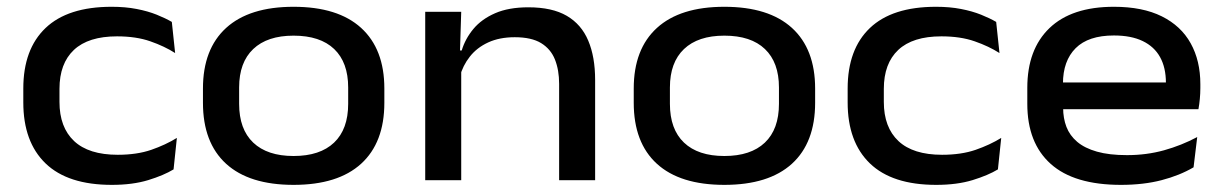

<svg xmlns="http://www.w3.org/2000/svg" viewBox="-20 -518 3514 552"><path d="M301.5 13.5Q175 13.5 111 -48.2Q47 -110 47 -223.5V-263.5Q47 -376.5 111 -437.5Q175 -498.5 301 -498.5Q340.5 -498.5 372.8 -492.2Q405 -486 430.5 -475.8Q456 -465.5 474 -455L483.5 -365.5Q453 -385 412.2 -399.2Q371.5 -413.5 316.5 -413.5Q234 -413.5 192.5 -374.5Q151 -335.5 151 -262.5V-225Q151 -152 193 -112.5Q235 -73 318.5 -73Q373.5 -73 414.8 -87.2Q456 -101.5 488.5 -121.5L479 -31Q451 -14 406.2 -0.2Q361.5 13.5 301.5 13.5Z M824 13.5Q696.5 13.5 630 -47.2Q563.5 -108 563.5 -222.5V-263.5Q563.5 -377 630.2 -437.8Q697 -498.5 824 -498.5Q951.5 -498.5 1018.2 -437.8Q1085 -377 1085 -263.5V-222.5Q1085 -108 1018.2 -47.2Q951.5 13.5 824 13.5ZM824 -69.5Q900 -69.5 940.5 -108Q981 -146.5 981 -219.5V-266.5Q981 -338.5 940.8 -377Q900.5 -415.5 824 -415.5Q748.5 -415.5 708 -377Q667.5 -338.5 667.5 -266.5V-219.5Q667.5 -146.5 708 -108Q748.5 -69.5 824 -69.5Z M1587.5 0V-277Q1587.5 -316.5 1575.5 -346.8Q1563.5 -377 1535.8 -394Q1508 -411 1460 -411Q1416 -411 1383.5 -396Q1351 -381 1330.8 -355.2Q1310.5 -329.5 1302 -297.5L1286.5 -373H1307.5Q1317.5 -406.5 1341 -434.8Q1364.5 -463 1403.5 -480Q1442.5 -497 1499 -497Q1567.5 -497 1609.5 -472.5Q1651.5 -448 1671.2 -401.2Q1691 -354.5 1691 -288V0ZM1202.5 0V-484H1306L1302 -357L1306 -347.5V0Z M2062.5 13.5Q1935 13.5 1868.5 -47.2Q1802 -108 1802 -222.5V-263.5Q1802 -377 1868.8 -437.8Q1935.5 -498.5 2062.5 -498.5Q2190 -498.5 2256.8 -437.8Q2323.5 -377 2323.5 -263.5V-222.5Q2323.5 -108 2256.8 -47.2Q2190 13.5 2062.5 13.5ZM2062.5 -69.5Q2138.5 -69.5 2179 -108Q2219.5 -146.5 2219.5 -219.5V-266.5Q2219.5 -338.5 2179.2 -377Q2139 -415.5 2062.5 -415.5Q1987 -415.5 1946.5 -377Q1906 -338.5 1906 -266.5V-219.5Q1906 -146.5 1946.5 -108Q1987 -69.5 2062.5 -69.5Z M2671.5 13.5Q2545 13.5 2481 -48.2Q2417 -110 2417 -223.5V-263.5Q2417 -376.5 2481 -437.5Q2545 -498.5 2671 -498.5Q2710.5 -498.5 2742.8 -492.2Q2775 -486 2800.5 -475.8Q2826 -465.5 2844 -455L2853.5 -365.5Q2823 -385 2782.2 -399.2Q2741.5 -413.5 2686.5 -413.5Q2604 -413.5 2562.5 -374.5Q2521 -335.5 2521 -262.5V-225Q2521 -152 2563 -112.5Q2605 -73 2688.5 -73Q2743.5 -73 2784.8 -87.2Q2826 -101.5 2858.5 -121.5L2849 -31Q2821 -14 2776.2 -0.2Q2731.5 13.5 2671.5 13.5Z M3203 13.5Q3068 13.5 3000.8 -46.8Q2933.5 -107 2933.5 -219.5V-265.5Q2933.5 -376 2997.2 -437.2Q3061 -498.5 3182.5 -498.5Q3265 -498.5 3320.2 -471Q3375.5 -443.5 3403.2 -393.5Q3431 -343.5 3431 -276V-265Q3431 -249.5 3429.5 -233.5Q3428 -217.5 3425.5 -204H3329.5Q3331 -223.5 3331.5 -243.2Q3332 -263 3332 -280Q3332 -323.5 3315.2 -353.8Q3298.5 -384 3265.2 -400Q3232 -416 3182.5 -416Q3109 -416 3072.5 -379.5Q3036 -343 3036 -277.5V-250.5L3036.5 -239V-208Q3036.5 -178 3046 -153.2Q3055.5 -128.5 3077 -110.2Q3098.5 -92 3133.8 -82Q3169 -72 3220 -72Q3276.5 -72 3326.8 -86Q3377 -100 3422 -124L3411.5 -37Q3371.5 -13.5 3319.5 0Q3267.5 13.5 3203 13.5ZM2984 -204V-281H3405V-204Z"/></svg>

Font: Anek Gurmukhi Medium SemiExpanded
Style: Regular
Weight: 500
Width: 6
Version: Version 1.003